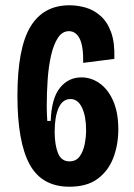

<svg xmlns="http://www.w3.org/2000/svg" viewBox="-20 -693 507 727"><path d="M243 14Q138 14 92 -71Q46 -156 46 -330Q46 -510 95 -591.5Q144 -673 243 -673Q273 -673 303.5 -664.5Q334 -656 360 -633.5Q386 -611 400.5 -571.5Q415 -532 413 -470L295 -455Q296 -519 281.5 -547Q267 -575 241 -575Q216 -575 199.5 -550Q183 -525 173.5 -483.5Q164 -442 160.5 -392Q157 -342 157 -291Q157 -281 157.5 -264.5Q158 -248 159 -235H172Q175 -321 207 -360.5Q239 -400 288 -400Q326 -400 358 -377Q390 -354 409 -310Q428 -266 428 -203Q428 -146 409.5 -96.5Q391 -47 350.5 -16.5Q310 14 243 14ZM243 -82Q268 -82 281.5 -100.5Q295 -119 300.5 -146.5Q306 -174 306 -200Q306 -253 290.5 -285.5Q275 -318 247 -318Q217 -318 202 -284.5Q187 -251 187 -194Q187 -145 199.5 -113.5Q212 -82 243 -82Z"/></svg>

Font: Bricolage Grotesque 10pt Condensed SemiBold
Style: Regular
Weight: 600
Width: 3
Designer: Mathieu Triay
Foundry: Atelier Triay
Version: Version 1.000; ttfautohint (v1.8.4.7-5d5b);gftools[0.9.32]